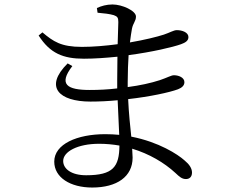

<svg xmlns="http://www.w3.org/2000/svg" viewBox="-20 -797 1040 860"><path d="M382 -394C282 -394 240 -418 304 -501L283 -513C176 -407 245 -342 385 -342C425 -342 466 -344 507 -348L514 -193C494 -195 473 -196 451 -196C326 -196 223 -152 223 -73C223 -2 295 43 393 43C504 43 574 -6 574 -91L572 -131C648 -108 715 -69 766 -22C784 -5 795 5 813 5C829 5 840 -5 840 -24C840 -43 828 -61 806 -79C777 -105 692 -161 568 -185C563 -232 557 -288 554 -353C652 -364 739 -383 777 -397C795 -404 806 -414 806 -429C806 -450 780 -460 759 -460C747 -460 729 -449 696 -438C656 -425 606 -414 552 -407V-429C552 -476 554 -516 556 -550C662 -564 755 -586 791 -599C810 -606 824 -614 824 -631C824 -652 796 -662 772 -662C758 -662 741 -651 714 -642C683 -632 627 -618 562 -607C565 -632 568 -651 571 -668C576 -694 589 -702 589 -723C589 -749 527 -777 484 -777C457 -777 433 -770 414 -761L417 -740C449 -737 469 -735 490 -729C506 -723 510 -718 510 -698L507 -599C454 -592 398 -587 347 -587C253 -587 219 -611 170 -652L153 -638C204 -558 263 -534 356 -534C404 -534 456 -538 506 -543L505 -441V-401C464 -396 422 -394 382 -394ZM515 -145C514 -50 487 -12 366 -12C299 -12 263 -41 263 -76C263 -117 326 -153 424 -153C455 -153 486 -150 515 -145Z"/></svg>

Font: Harano Aji Mincho CN
Style: Regular
Weight: 400
Foundry: Masamichi Hosoda
Version: HaranoAjiMinchoCN-Regular version 20230610;ttx 4.39.4